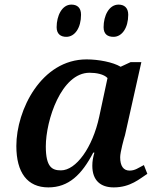

<svg xmlns="http://www.w3.org/2000/svg" viewBox="-20 -804 660 834"><path d="M473 -644C510 -644 537 -683 537 -740C537 -771 519 -784 495 -784C453 -784 430 -735 430 -686C430 -656 447 -644 473 -644ZM268 -644C305 -644 332 -683 332 -740C332 -771 315 -784 290 -784C249 -784 226 -735 226 -686C226 -656 244 -644 268 -644ZM190 10C278 10 335 -45 385 -141H390C384 -120 381 -104 381 -84C381 -20 417 10 474 10C547 10 587 -28 620 -49L605 -87C581 -75 567 -63 543 -63C516 -63 502 -83 502 -121C502 -143 519 -205 523 -217L594 -534H547L504 -514C471 -534 408 -546 356 -546C160 -546 51 -327 51 -170C51 -54 99 10 190 10ZM245 -64C207 -64 179 -77 179 -168C179 -281 246 -488 369 -488C398 -488 431 -482 447 -465L411 -297C382 -162 310 -64 245 -64Z"/></svg>

Font: Noto Serif Semi
Style: Italic
Weight: 600
Italic angle: -12°
Designer: Monotype Design Team
Foundry: Monotype Imaging Inc.
Version: Version 1.901